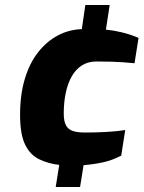

<svg xmlns="http://www.w3.org/2000/svg" viewBox="-20 -652 572 765"><path d="M202 93 216 5Q172 0 136 -17.5Q100 -35 80 -76Q60 -117 60 -195Q60 -275 79 -338Q98 -401 132 -444Q166 -487 210 -510.5Q254 -534 306 -536L320 -632H417L402 -534Q433 -531 466 -523Q499 -515 532 -501L516 -400Q511 -401 469.5 -404Q428 -407 364 -407Q331 -407 306.5 -391.5Q282 -376 266 -348Q250 -320 242 -282Q234 -244 234 -199Q234 -169 243 -152.5Q252 -136 270.5 -130Q289 -124 318 -124Q363 -124 398 -126Q433 -128 454 -130.5Q475 -133 479 -134L463 -32Q427 -13 389.5 -5Q352 3 313 6L299 93Z"/></svg>

Font: Exo Thin ExtraBold
Style: Italic
Weight: 800
Italic angle: -9°
Version: Version 2.000